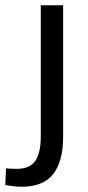

<svg xmlns="http://www.w3.org/2000/svg" viewBox="-68 -520 335 730"><path d="M-48 183 -45 120Q-29 122 -5 122Q45 122 66 92Q87 62 87 -2V-500H172V1Q172 94 134 142Q96 190 15 190Q-16 190 -48 183Z"/></svg>

Font: Sarabun
Style: Regular
Weight: 400
Designer: Suppakit Chalermlarp | Katatrad Co.,Ltd.
Foundry: Cadson Demak Co.,Ltd.
Version: Version 1.000; ttfautohint (v1.6)